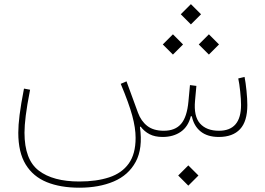

<svg xmlns="http://www.w3.org/2000/svg" viewBox="-20 -647 1253 907"><path d="M834 -579.6 881.8 -627.4 929.7 -579.6 881.8 -531.7ZM918.9 -437 966.8 -484.9 1014.6 -437 966.8 -389.2ZM749 -437 796.9 -484.9 844.7 -437 796.9 -389.2ZM748 0Q711.9 0 686.8 -12.9Q661.6 -25.9 644 -49.3L641.1 -46.9Q655.3 54.2 621.1 117.4Q586.9 180.7 517.3 210.2Q447.8 239.7 355 239.7Q265.6 239.7 200.9 213.4Q136.2 187 101.3 129.9Q66.4 72.8 66.4 -20Q66.4 -55.2 72.5 -104Q78.6 -152.8 93.3 -228.5L122.1 -223.1Q107.4 -147.9 101.6 -100.6Q95.7 -53.2 95.7 -20Q95.7 107.4 163.1 158.9Q230.5 210.4 354.5 210.4Q436 210.4 495.8 190.7Q555.7 170.9 588.1 125.7Q620.6 80.6 620.6 4.4Q620.6 -42.5 604.7 -100.8Q588.9 -159.2 550.3 -251L577.6 -262.7L631.8 -114.7Q646.5 -74.7 675.8 -52Q705.1 -29.3 753.9 -29.3Q807.6 -29.3 835.4 -61.8Q863.3 -94.2 870.1 -167L877.4 -245.1L907.7 -241.2L901.4 -171.4Q894.5 -97.7 925 -63.5Q955.6 -29.3 1014.2 -29.3Q1118.7 -29.3 1118.7 -151.4Q1118.7 -177.2 1114.7 -214.8Q1110.8 -252.4 1105.5 -276.4L1135.3 -283.7Q1140.6 -256.8 1144.5 -218Q1148.4 -179.2 1148.4 -150.9Q1148.4 -73.7 1114 -36.9Q1079.6 0 1013.7 0Q960.4 0 928.2 -25.6Q896 -51.3 886.2 -97.7H881.3Q869.1 -48.8 834 -24.4Q798.8 0 748 0ZM821.8 182.1 869.6 134.3 917.5 182.1 869.6 230Z"/></svg>

Font: Estedad-FD Thin
Style: Regular
Weight: 100
Designer: Amin Abedi
Version: Version 7.3